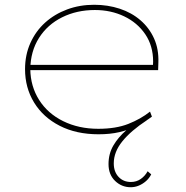

<svg xmlns="http://www.w3.org/2000/svg" viewBox="-20 -553 778 805"><path d="M528 232Q490 232 462.5 205.5Q435 179 435 135Q435 92 455 57.5Q475 23 510 -7.5Q545 -38 591 -65L596 -49Q529 -5 493 39.5Q457 84 457 132Q457 167 477 188.5Q497 210 529 210Q552 210 570 197.5Q588 185 599 165L614 178Q606 194 592.5 206Q579 218 562.5 225Q546 232 528 232ZM393 10Q300 10 230.5 -25.5Q161 -61 123 -123Q85 -185 85 -263Q85 -323 107.5 -373Q130 -423 169.5 -458.5Q209 -494 261.5 -513.5Q314 -533 375 -533Q432 -533 482 -516.5Q532 -500 569 -468Q606 -436 626 -391.5Q646 -347 644 -291L643 -259H97V-281H632L621 -270L622 -295Q622 -361 589 -409.5Q556 -458 500.5 -484.5Q445 -511 378 -511Q302 -511 240.5 -480.5Q179 -450 143.5 -394Q108 -338 107 -263Q108 -191 144 -134Q180 -77 245 -45Q310 -13 392 -13Q466 -13 518 -33.5Q570 -54 609 -85L617 -64Q585 -40 552 -24Q519 -8 480.5 1Q442 10 393 10Z"/></svg>

Font: Lexend Giga Thin
Style: Regular
Weight: 250
Version: Version 1.007